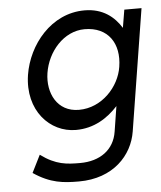

<svg xmlns="http://www.w3.org/2000/svg" viewBox="-50 -526 645 767"><g transform="rotate(-5 272.5 -142.5)"><path d="M70 -245C48 -103 138 -9 242 -9C315 -9 370 -45 411 -90L395 11C384 83 327 124 247 124C194 124 150 122 89 77L54 147C122 193 174 197 236 197C374 197 452 111 467 17L545 -471H476L464 -399C436 -444 391 -482 317 -482C183 -482 89 -364 70 -245ZM148 -245C161 -330 227 -407 311 -407C405 -407 451 -338 436 -245C424 -167 354 -88 261 -88C173 -88 136 -167 148 -245Z"/></g></svg>

Font: Charger Sport
Style: Obl
Weight: 400
Designer: Jasper
Foundry: Cannot Into Space Fonts
Version: Version 1.1